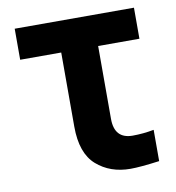

<svg xmlns="http://www.w3.org/2000/svg" viewBox="-71 -639 659 720"><g transform="rotate(-10 259.0 -278.5)"><path d="M32.2 -457V-575.2H486.3V-457H329.1V-179.7Q329.1 -103.5 398.4 -103.5Q438.5 -103.5 479.5 -111.3V7.8Q406.2 17.6 369.1 17.6Q292 17.6 240.2 -27.8Q188.5 -73.2 188.5 -174.8V-457Z"/></g></svg>

Font: Gothic A1 ExtraBold
Style: Regular
Weight: 800
Designer: HanYang I&C Co.,Ltd.
Foundry: HanYang I&C Co.,Ltd.
Version: Version 2.50